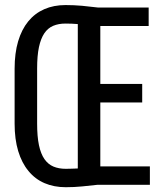

<svg xmlns="http://www.w3.org/2000/svg" viewBox="-20 -741 640 770"><path d="M581.1 0V-73.7H382.3V-330.1H550.3V-404.3H382.3V-636.7H576.2V-710.9H372.1Q341.8 -714.8 309.1 -717.8Q276.4 -720.7 242.7 -720.7Q195.3 -720.7 157.5 -704.1Q119.6 -687.5 93.3 -655.3Q66.9 -623 52.7 -575.4Q38.6 -527.8 38.6 -465.3V-245.1Q38.6 -182.6 53 -135Q67.4 -87.4 94.2 -55.2Q120.6 -22.9 158.4 -6.6Q196.3 9.8 243.7 9.8Q277.3 9.8 309.6 6.6Q341.8 3.4 372.1 0ZM243.7 -64Q215.8 -64 194.3 -73Q172.9 -82 158.2 -103Q143.6 -124 136.2 -158.9Q128.9 -193.8 128.9 -245.1V-466.3Q128.9 -517.6 136.2 -552Q143.6 -586.4 157.7 -607.4Q171.9 -628.4 193.4 -637.5Q214.8 -646.5 242.7 -646.5Q255.4 -646.5 267.6 -646Q279.8 -645.5 292 -644.5V-65.4Q279.8 -64.9 267.8 -64.5Q255.9 -64 243.7 -64Z"/></svg>

Font: Roboto Mono
Style: Regular
Weight: 400
Monospace: yes
Designer: Google
Version: Version 3.000